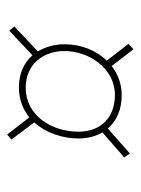

<svg xmlns="http://www.w3.org/2000/svg" viewBox="52 -594 394 538"><g transform="rotate(-90 249.0 -325.0)"><path d="M252 -181C283 -181 311 -192 333 -209L380 -148L395 -162L348 -223C377 -252 394 -295 394 -342C394 -368 387 -394 374 -416L444 -482L432 -496L363 -431C343 -454 313 -469 273 -469C240 -469 212 -458 189 -440L141 -502L127 -490L175 -426C146 -394 130 -348 130 -302C130 -277 136 -254 147 -235L77 -174L88 -158L158 -220C179 -195 211 -181 252 -181ZM252 -200C188 -200 149 -240 149 -302C149 -378 195 -450 272 -450C341 -450 375 -397 375 -342C375 -272 326 -200 252 -200Z"/></g></svg>

Font: Fixel Text 20240404 Thin
Style: Italic
Weight: 100
Width: 4
Italic angle: -10°
Designer: AlfaBravo + MacPaw
Foundry: Kyrylo Tkachov, Marchela Mozhyna, Serhii Makarenko, Maria Weinstein, Zakhar Kryvoshyya
Version: Version 1.211;Glyphs 3.2 (3225)